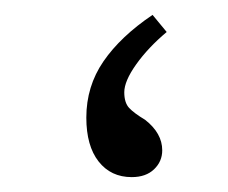

<svg xmlns="http://www.w3.org/2000/svg" viewBox="-20 -268 307 258"><path d="M185 -248 204 -225Q179 -204 163 -181.5Q147 -159 147 -144Q147 -130 153.5 -123Q160 -116 175 -107Q198 -89 198 -66Q198 -51 187 -40.5Q176 -30 157 -30Q129 -30 112.5 -51Q96 -72 96 -110Q96 -152 119 -185.5Q142 -219 185 -248Z"/></svg>

Font: Readex Pro ExtraLight
Style: Regular
Weight: 200
Designer: Bonnie Shaver-Troup, Thomas Jockin
Foundry: Lexend
Version: Version 1.203; ttfautohint (v1.8.3)